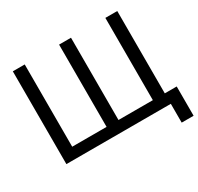

<svg xmlns="http://www.w3.org/2000/svg" viewBox="-179 -936 1334 1295"><g transform="rotate(-30 487.5 -288.5)"><path d="M837.9 -81.5V0H881.8V146.5H974.6V-81.5ZM68.4 -722.7V0H249H428.7V-82H161.1V-722.7ZM428.7 -722.7V0H521.5H789.1H881.8V-722.7H789.1V-82H521.5V-722.7Z"/></g></svg>

Font: Giphurs SC
Style: Regular
Weight: 400
Version: Version 0.920